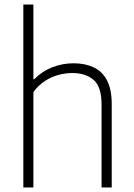

<svg xmlns="http://www.w3.org/2000/svg" viewBox="-20 -828 590 848"><path d="M83 0V-808H127.5V-478H131Q166 -513.5 211 -531Q256 -548.5 305.5 -548.5Q354.5 -548.5 392.5 -531.2Q430.5 -514 452 -474.2Q473.5 -434.5 473.5 -367V0H428.5V-366.5Q428.5 -445.5 393 -475.5Q357.5 -505.5 299 -505.5Q270.5 -505.5 239.5 -497.5Q208.5 -489.5 179.2 -470.8Q150 -452 127.5 -421.5V0Z"/></svg>

Font: Encode Sans Condensed Thin ExtraLight
Style: Regular
Weight: 250
Version: Version 3.002